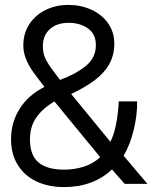

<svg xmlns="http://www.w3.org/2000/svg" viewBox="-20 -749 640 782"><path d="M25 -182Q25 -250.5 60.2 -306.2Q95.5 -362 161 -395L149.5 -410Q125 -441.5 110.2 -463Q95.5 -484.5 85.2 -510.5Q75 -536.5 75 -564Q75 -612.5 99.2 -650Q123.5 -687.5 165.2 -708.2Q207 -729 258.5 -729Q308.5 -729 351.5 -709.8Q394.5 -690.5 420 -654.5Q445.5 -618.5 445.5 -571.5Q445.5 -524 424.8 -487.5Q404 -451 366 -422.5Q328 -394 270 -366L429.5 -171.5Q445 -201 453.8 -248.5Q462.5 -296 463.5 -336H538.5Q539.5 -282.5 525.2 -222.2Q511 -162 483.5 -114.5L580.5 0H488L436 -59Q399 -23.5 349.5 -5.2Q300 13 241 13Q176.5 13 127.5 -10.5Q78.5 -34 51.8 -78.2Q25 -122.5 25 -182ZM388 -109 201.5 -336Q152 -306 127 -269.2Q102 -232.5 102 -181Q102 -117 136.8 -87.5Q171.5 -58 242 -58Q282.5 -58 321 -70Q359.5 -82 388 -109ZM197 -460 224.5 -423.5Q289.5 -447.5 330 -480.8Q370.5 -514 370.5 -565.5Q370.5 -610 338.5 -633Q306.5 -656 259.5 -656Q211 -656 182.8 -630.2Q154.5 -604.5 154.5 -560.5Q154.5 -532.5 164.8 -510.8Q175 -489 197 -460Z"/></svg>

Font: JuliaMono Light
Style: Regular
Weight: 300
Monospace: yes
Designer: cormullion
Foundry: corm
Version: Version 0.054; ttfautohint (v1.8.4)